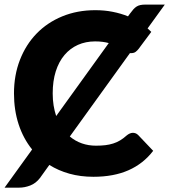

<svg xmlns="http://www.w3.org/2000/svg" viewBox="-32 -782 756 858"><path d="M627.5 -655Q632 -651 636 -647.2Q640 -643.5 644 -639.5L587 -563Q581.5 -556 574 -550.2Q566.5 -544.5 553 -544.5H548.5L280 -172Q304.5 -151.5 334 -141.2Q363.5 -131 396.5 -131Q419.5 -131 438.5 -133.2Q457.5 -135.5 474 -140.8Q490.5 -146 505 -154.8Q519.5 -163.5 534.5 -177Q540.5 -182 547.5 -185.2Q554.5 -188.5 562 -188.5Q568 -188.5 574 -186.2Q580 -184 585.5 -178.5L652.5 -108Q608.5 -50.5 542.2 -21.2Q476 8 385.5 8Q327.5 8 278.2 -5.8Q229 -19.5 188.5 -45L146.5 13.5Q128.5 37 103.5 46.8Q78.5 56.5 54.5 56.5H-11.5L111.5 -114Q72 -163 51.2 -226.5Q30.5 -290 30.5 -364.5Q30.5 -446 57 -514.2Q83.5 -582.5 131.5 -632Q179.5 -681.5 246.5 -709Q313.5 -736.5 394 -736.5Q435 -736.5 471.5 -729.2Q508 -722 540 -709L549.5 -722Q557.5 -733 564.2 -740.5Q571 -748 578.5 -752.8Q586 -757.5 595.5 -759.5Q605 -761.5 618.5 -761.5H704.5ZM203.5 -364.5Q203.5 -336 207.5 -311Q211.5 -286 219 -263.5L454 -589.5Q441.5 -593 426.5 -595Q411.5 -597 393 -597Q351 -597 316.2 -581.5Q281.5 -566 256.2 -536.2Q231 -506.5 217.2 -463.2Q203.5 -420 203.5 -364.5Z"/></svg>

Font: Lato Black
Style: Regular
Weight: 900
Designer: Lukasz Dziedzic
Foundry: tyPoland Lukasz Dziedzic
Version: Version 2.007; 2014-02-27